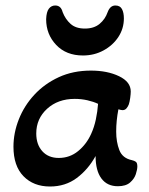

<svg xmlns="http://www.w3.org/2000/svg" viewBox="-20 -666 544 699"><path d="M282 -464Q221 -464 184.5 -502.5Q148 -541 148 -596Q149 -623 158 -634.5Q167 -646 181 -646Q202 -646 208 -622Q218 -596 237 -579Q256 -562 289 -562Q322 -562 342.5 -579Q363 -596 372 -622Q381 -646 400 -646Q417 -646 424 -633Q431 -620 431 -599Q431 -562 411 -531.5Q391 -501 357 -482.5Q323 -464 282 -464ZM162 13Q102 13 65.5 -24.5Q29 -62 29 -132Q29 -182 48.5 -231.5Q68 -281 105 -321Q142 -361 194 -385Q246 -409 311 -409Q371 -409 413.5 -388.5Q456 -368 456 -333Q456 -324 454 -309.5Q452 -295 449 -286Q446 -278 440.5 -271.5Q435 -265 426 -265Q422 -265 411 -268Q407 -247 405 -227Q403 -207 403 -187Q403 -149 414.5 -119.5Q426 -90 460 -83Q469 -81 474.5 -77Q480 -73 480 -60Q480 -49 474.5 -32Q469 -15 453.5 -1.5Q438 12 409 12Q370 12 349 -16.5Q328 -45 328 -98Q301 -49 259.5 -18Q218 13 162 13ZM194 -91Q234 -91 264.5 -116Q295 -141 312 -179Q323 -203 329 -231.5Q335 -260 337 -288Q320 -296 298 -301Q276 -306 252 -306Q191 -306 151.5 -270Q112 -234 112 -180Q112 -140 134 -115.5Q156 -91 194 -91Z"/></svg>

Font: Akaya Telivigala
Style: Regular
Weight: 400
Designer: Vaishnavi Murthy Yerkadithaya, Juan Luis Blanco Aristondo
Version: Version 1.002; ttfautohint (v1.8.3)